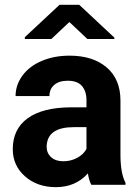

<svg xmlns="http://www.w3.org/2000/svg" viewBox="-20 -770 576 800"><path d="M456.5 -613.3V-607.4H344.2L269 -678.2L193.8 -607.4H83.5V-615.2L228 -750H310.1ZM360.4 0Q350.6 -19 346.2 -47.4Q294.9 9.8 212.9 9.8Q135.3 9.8 84.2 -35.2Q33.2 -80.1 33.2 -148.4Q33.2 -232.4 95.5 -277.3Q157.7 -322.3 275.4 -322.8H340.3V-353Q340.3 -389.6 321.5 -411.6Q302.7 -433.6 262.2 -433.6Q226.6 -433.6 206.3 -416.5Q186 -399.4 186 -369.6H44.9Q44.9 -415.5 73.2 -454.6Q101.6 -493.7 153.3 -515.9Q205.1 -538.1 269.5 -538.1Q367.2 -538.1 424.6 -489Q481.9 -439.9 481.9 -351.1V-122.1Q482.4 -46.9 502.9 -8.3V0ZM243.7 -98.1Q274.9 -98.1 301.3 -112.1Q327.6 -126 340.3 -149.4V-240.2H287.6Q181.6 -240.2 174.8 -167L174.3 -158.7Q174.3 -132.3 192.9 -115.2Q211.4 -98.1 243.7 -98.1Z"/></svg>

Font: TypoPRO Roboto
Style: Bold
Weight: 700
Designer: Google
Version: Version 2.136; 2016